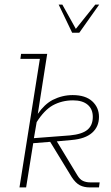

<svg xmlns="http://www.w3.org/2000/svg" viewBox="-20 -818 483 838"><path d="M94 0H65L154 -561H69L72 -583H186L145 -321Q174 -363 210 -382Q252 -403 297 -403Q353 -403 382.5 -376Q412 -349 412 -308Q412 -265 382 -238.5Q352 -212 293 -207L228 -201L317 -54Q328 -35 342 -28.5Q356 -22 374 -22H415L412 0H372Q347 0 328.5 -9.5Q310 -19 293 -45L199 -199L125 -193ZM128 -215 285 -227Q338 -232 361.5 -251.5Q385 -271 385 -308Q385 -342 362.5 -361Q340 -380 299 -380Q250 -380 210 -358Q173 -337 140 -285ZM295 -675 236 -798H252L311 -692L396 -798H413L326 -675Z"/></svg>

Font: Rokkitt SemiBold Thin
Style: Italic
Weight: 250
Italic angle: -9°
Version: Version 3.103